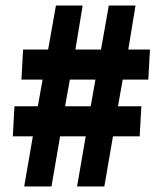

<svg xmlns="http://www.w3.org/2000/svg" viewBox="-20 -670 580 690"><path d="M98 -180H26L32 -288H116L133 -384H57L63 -492H153L181 -650H277L251 -492H343L371 -650H467L441 -492H519L513 -384H421L404 -288H488L482 -180H386L355 0H257L288 -180H196L165 0H67ZM306 -288 323 -384H231L214 -288Z"/></svg>

Font: Kilde Sans Black
Style: Regular
Weight: 900
Italic angle: -3°
Designer: Paul D. Hunt
Foundry: Adobe Systems Incorporated
Version: Version 1.050;PS Version 1.000;hotconv 1.0.70;makeotf.lib2.5